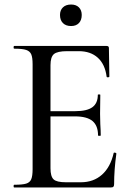

<svg xmlns="http://www.w3.org/2000/svg" viewBox="-20 -828 582 848"><path d="M43 -12Q79 -12 95.5 -17Q112 -22 118 -36.5Q124 -51 124 -81V-544Q124 -574 118 -588Q112 -602 95.5 -607.5Q79 -613 43 -613Q40 -613 40 -619Q40 -625 43 -625H451Q461 -625 461 -616L463 -490Q463 -487 457.5 -486.5Q452 -486 451 -489Q444 -544 412 -573Q380 -602 328 -602H277Q233 -602 218 -589Q203 -576 203 -540V-85Q203 -49 216.5 -36Q230 -23 271 -23H337Q393 -23 430.5 -56.5Q468 -90 482 -152Q482 -154 486 -154Q489 -154 491.5 -152.5Q494 -151 494 -150Q484 -78 484 -15Q484 -7 481 -3.5Q478 0 469 0H43Q40 0 40 -6Q40 -12 43 -12ZM311 -314H165V-337H313Q364 -337 388 -354.5Q412 -372 412 -409Q412 -411 417.5 -411Q423 -411 423 -409L422 -325L423 -280Q425 -248 425 -230Q425 -228 419 -228Q413 -228 413 -230Q413 -273 388.5 -293.5Q364 -314 311 -314ZM245 -762Q245 -783 258 -795.5Q271 -808 294 -808Q316 -808 328.5 -795.5Q341 -783 341 -762Q341 -739 328.5 -726Q316 -713 294 -713Q271 -713 258 -726Q245 -739 245 -762Z"/></svg>

Font: Cormorant Garamond Medium
Style: Regular
Weight: 500
Designer: Christian Thalmann (Catharsis Fonts)
Foundry: Catharsis Fonts
Version: Version 4.000